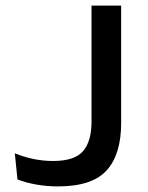

<svg xmlns="http://www.w3.org/2000/svg" viewBox="-20 -659 530 687"><path d="M187.5 8Q148.5 8 111 1.5Q73.5 -5 42.5 -17L33 -110.5Q64.5 -97.5 99.2 -90.2Q134 -83 170.5 -83Q246.5 -83 277 -118Q307.5 -153 307.5 -224.5V-639H413.5V-219Q413.5 -106.5 361.5 -49.2Q309.5 8 187.5 8Z"/></svg>

Font: Anek Gujarati SemiExpanded Medium
Style: Regular
Weight: 500
Width: 6
Designer: Mrunmayee Ghaisas (Gujarati), Yesha Goshar (Latin)
Foundry: Ek Type
Version: Version 1.003